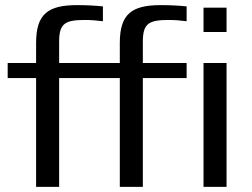

<svg xmlns="http://www.w3.org/2000/svg" viewBox="-20 -730 983 750"><path d="M641 -652C663 -652 686 -650 709 -647V-705C681 -708 647 -710 608 -710C494 -710 448 -675 448 -562V-484H211V-568C211 -641 237 -652 314 -652C336 -652 359 -650 382 -647V-705C354 -708 320 -710 281 -710C167 -710 121 -675 121 -562V-484H10V-425H121V0H211V-425H448V0H538V-425H709V-484H538V-568C538 -641 564 -652 641 -652ZM865 -605V-700H775V-605ZM865 0V-484H775V0Z"/></svg>

Font: Gamestation Text
Style: Bold
Weight: 400
Designer: Jonas Hecksher
Foundry: Jonas Hecksher, Playtypeª, e-types AS
Version: Version 1.003